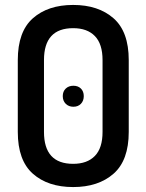

<svg xmlns="http://www.w3.org/2000/svg" viewBox="-20 -751 591 777"><path d="M52 -217V-508Q52 -623 113 -677Q174 -731 276 -731Q378 -731 439.5 -677Q501 -623 501 -508V-217Q501 -102 439.5 -48Q378 6 276 6Q174 6 113 -48Q52 -102 52 -217ZM395 -217V-508Q395 -573 364 -605Q333 -637 276 -637Q158 -637 158 -508V-217Q158 -88 276 -88Q333 -88 364 -120Q395 -152 395 -217ZM246 -392.5Q258 -404 277 -404Q296 -404 307.5 -392.5Q319 -381 319 -362Q319 -343 307.5 -331Q296 -319 277 -319Q258 -319 246 -331Q234 -343 234 -362Q234 -381 246 -392.5Z"/></svg>

Font: Dosis
Style: SemiBold
Weight: 600
Designer: Edgar Tolentino, Pablo Impallari, Igino Marini
Foundry: Edgar Tolentino, Pablo Impallari, Igino Marini
Version: Version 1.007